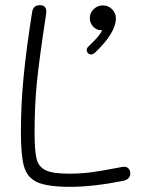

<svg xmlns="http://www.w3.org/2000/svg" viewBox="-20 -723 557 744"><path d="M61 -211Q61 -317 71.5 -426Q82 -535 105 -679Q110 -703 135 -703Q149 -703 155 -694.5Q161 -686 159 -671Q132 -494 123 -404.5Q114 -315 114 -210Q114 -140 121.5 -108.5Q129 -77 156.5 -63.5Q184 -50 247 -50Q296 -50 338.5 -56Q381 -62 453 -76Q468 -79 476.5 -71.5Q485 -64 485 -51Q485 -28 456 -22Q341 1 252 1Q165 1 125.5 -16.5Q86 -34 73.5 -76.5Q61 -119 61 -211ZM429 -652Q429 -595 346 -517Q338 -512 334 -512Q326 -512 321 -517Q316 -522 316 -530Q316 -536 320 -540Q324 -544 345.5 -565.5Q367 -587 376 -606H371Q354 -606 341 -620Q328 -634 328 -652Q328 -673 343 -687.5Q358 -702 379 -702Q400 -702 414.5 -687Q429 -672 429 -652Z"/></svg>

Font: Mali Light
Style: Regular
Weight: 300
Designer: Kitiyaporn Chalermlarp | Katatrad Aksorn Co.,Ltd.
Foundry: Cadson Demak Co.,Ltd.
Version: Version 1.000; ttfautohint (v1.6)